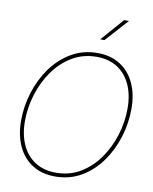

<svg xmlns="http://www.w3.org/2000/svg" viewBox="-101 -1027 888 1112"><g transform="rotate(10 342.5 -471.5)"><path d="M299.8 9.8Q222.2 9.8 166.5 -25.6Q110.8 -61 80.8 -125.2Q50.8 -189.5 50.8 -275.4Q50.8 -359.9 76.4 -441.9Q102.1 -523.9 150.1 -590.6Q198.2 -657.2 266.6 -697.3Q335 -737.3 420.4 -737.3Q497.6 -737.3 553.2 -701.9Q608.9 -666.5 638.7 -602.5Q668.5 -538.6 668.5 -452.1Q668.5 -368.2 643.1 -285.9Q617.7 -203.6 569.8 -137Q522 -70.3 453.9 -30.3Q385.7 9.8 299.8 9.8ZM300.8 -12.7Q380.9 -12.7 444.6 -50.8Q508.3 -88.9 553.2 -152.6Q598.1 -216.3 622.1 -293.7Q646 -371.1 646 -450.2Q646 -530.8 618.9 -590.1Q591.8 -649.4 541 -682.1Q490.2 -714.8 419.9 -714.8Q339.4 -714.8 275.4 -676.8Q211.4 -638.7 166.3 -575Q121.1 -511.2 97.2 -433.6Q73.2 -356 73.2 -276.9Q73.2 -197.3 100.3 -137.7Q127.4 -78.1 178.5 -45.4Q229.5 -12.7 300.8 -12.7ZM420.4 -817.9 537.6 -951.7H565.9L445.3 -817.9Z"/></g></svg>

Font: Inter Display Thin
Style: Italic
Weight: 100
Italic angle: -9.39999°
Designer: Rasmus Andersson
Foundry: rsms
Version: Version 4.000;git-a52131595